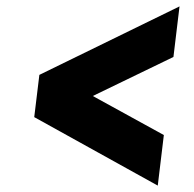

<svg xmlns="http://www.w3.org/2000/svg" viewBox="-20 -610 606 600"><path d="M87 -244 103 -376 541 -590 522 -432 270 -310 492 -188 473 -30Z"/></svg>

Font: Haskoy ExtraBold
Style: Italic
Weight: 800
Designer: Ertekin Erdin
Foundry: Ertekin Erdin
Version: Version 2.000; ttfautohint (v1.8.4.7-5d5b)